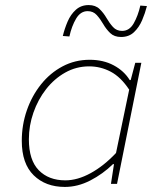

<svg xmlns="http://www.w3.org/2000/svg" viewBox="-20 -726 640 758"><path d="M236 12Q160 12 113 -34Q66 -80 66 -170Q66 -233 86 -290.5Q106 -348 142 -393Q178 -438 227 -464Q276 -490 334 -490Q388 -490 429 -468Q470 -446 492 -410H496L514 -478H538L442 0H418L430 -78H426Q386 -39 336.5 -13.5Q287 12 236 12ZM238 -14Q286 -14 338 -42.5Q390 -71 438 -122L490 -372Q457 -422 417 -443Q377 -464 332 -464Q281 -464 237.5 -439.5Q194 -415 162 -374Q130 -333 112 -281.5Q94 -230 94 -176Q94 -94 133 -54Q172 -14 238 -14ZM458 -580Q431 -580 415 -595.5Q399 -611 387.5 -631Q376 -651 362 -666.5Q348 -682 326 -682Q298 -682 280.5 -652.5Q263 -623 254 -582L228 -584Q235 -613 247 -641Q259 -669 279.5 -687.5Q300 -706 330 -706Q357 -706 373 -690.5Q389 -675 400.5 -655Q412 -635 426 -619.5Q440 -604 462 -604Q491 -604 508 -634Q525 -664 534 -704L560 -702Q553 -674 541 -646Q529 -618 509 -599Q489 -580 458 -580Z"/></svg>

Font: Source Code Pro ExtraLight ExtraLight
Style: Italic
Weight: 250
Italic angle: -11°
Monospace: yes
Version: Version 1.016;hotconv 1.0.116;makeotfexe 2.5.65601